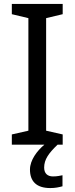

<svg xmlns="http://www.w3.org/2000/svg" viewBox="-20 -734 379 974"><path d="M204 116C204 75 227 43 272 0H298V-52L214 -71V-642L298 -662V-714H40V-662L124 -642V-71L40 -52V0H205C169 30 132 78 132 126C132 185 164 220 235 220C261 220 278 216 297 211V155C286 157 271 161 249 161C221 161 204 146 204 116Z"/></svg>

Font: Noto Sans Gurmukhi UI
Style: Regular
Weight: 400
Designer: Jelle Bosma - Monotype Design Team
Foundry: Monotype Imaging Inc.
Version: Version 2.004